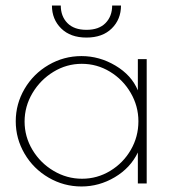

<svg xmlns="http://www.w3.org/2000/svg" viewBox="-20 -664 614 695"><path d="M37 -225Q37 -288 69 -342.5Q101 -397 156 -429Q211 -461 275 -461Q340 -461 398 -426.5Q456 -392 479 -337V-450H511V0H479V-112Q452 -56 395.5 -22.5Q339 11 275 11Q211 11 156 -21Q101 -53 69 -107.5Q37 -162 37 -225ZM481 -225Q481 -280 453 -328Q425 -376 378 -404.5Q331 -433 276 -433Q221 -433 173.5 -404Q126 -375 97.5 -327Q69 -279 69 -224Q69 -169 97.5 -121.5Q126 -74 174 -45.5Q222 -17 277 -17Q332 -17 379 -45.5Q426 -74 453.5 -121.5Q481 -169 481 -225ZM168 -644H200Q200 -605 224 -580.5Q248 -556 293 -556Q338 -556 362 -580.5Q386 -605 386 -644H418Q418 -594 384.5 -561Q351 -528 293 -528Q235 -528 201.5 -561Q168 -594 168 -644Z"/></svg>

Font: Poiret One
Style: Regular
Weight: 400
Designer: Denis Masharov (denis.masharov@gmail.com), Cyreal (Charset Expansion)
Foundry: Denis Masharov
Version: Version 1.101